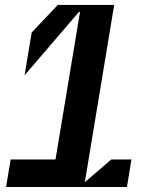

<svg xmlns="http://www.w3.org/2000/svg" viewBox="-20 -747 614 767"><path d="M487.2 0 505 -110.1H424.7L318.9 -19.2L436.1 -727.3H210.9L106.5 -617.2L78.1 -446L295.5 -699.6H299.7L201.7 -110.1H22.7L4.3 0Z"/></svg>

Font: Riot Sans 2.0
Style: Bold Italic
Weight: 600
Italic angle: -9.39999°
Designer: Rasmus Andersson
Foundry: rsms
Version: Version 3.006;hotconv 1.0.109;makeotfexe 2.5.65596